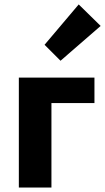

<svg xmlns="http://www.w3.org/2000/svg" viewBox="-20 -846 474 866"><path d="M65 0V-496H406V-381H212V0ZM253 -572 181 -644 335 -826 434 -729Z"/></svg>

Font: Font
Style: ¶
Weight: 700
Designer: Paul D. Hunt
Foundry: Adobe Systems Incorporated
Version: Version 3.000